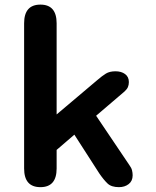

<svg xmlns="http://www.w3.org/2000/svg" viewBox="-20 -786 659 812"><path d="M151 5.5Q82 5.5 82 -73.5V-687.5Q82 -766.5 151 -766.5Q219.5 -766.5 219.5 -687.5V-302L390.5 -446.5Q412.5 -465.5 428.2 -475Q444 -484.5 468.5 -484.5Q493 -484.5 509 -472.8Q525 -461 525 -439Q525 -427 521 -417.8Q517 -408.5 506.5 -399L386.5 -296.5L527 -88Q536 -76 538.5 -65.2Q541 -54.5 541 -44.5Q541 -20.5 524.2 -7.5Q507.5 5.5 483 5.5Q451 5.5 434.8 -10Q418.5 -25.5 400 -52.5L294.5 -216.5L219.5 -152V-73.5Q219.5 5.5 151 5.5Z"/></svg>

Font: Sono ExtraLight Monospace SemiBold
Style: Regular
Weight: 600
Version: Version 2.112